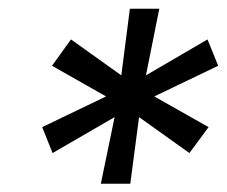

<svg xmlns="http://www.w3.org/2000/svg" viewBox="-20 -748 530 449"><path d="M215.8 -318.4 248 -474.1 103 -390.1 78.6 -450.7 228 -522.5 101.6 -594.2 146 -655.8 263.7 -571.8 283.7 -727.5H352.5L321.3 -571.8L465.3 -655.8L490.2 -594.2L340.8 -522.5L467.8 -450.7L422.9 -390.1L305.2 -474.1L284.7 -318.4Z"/></svg>

Font: Inter 24pt
Style: Italic
Weight: 400
Italic angle: -9.3988°
Designer: Rasmus Andersson
Foundry: rsms
Version: Version 4.001;git-66647c0bb